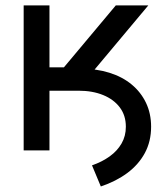

<svg xmlns="http://www.w3.org/2000/svg" viewBox="-20 -549 612 701"><path d="M127.9 -217.8V-298.3H273.9Q332 -298.3 379.4 -283.4Q426.8 -268.6 460.7 -240.5Q494.6 -212.4 513.2 -173.3Q531.7 -134.3 531.7 -86.4Q531.7 -32.7 508.8 9.8Q485.8 52.2 444.6 82.8Q403.3 113.3 348.1 131.8L315.9 54.7Q352.5 42 380.4 22Q408.2 2 423.8 -25.1Q439.5 -52.2 439.5 -86.4Q439.5 -127.4 417.5 -156.7Q395.5 -186 356.7 -201.9Q317.9 -217.8 267.1 -217.8ZM66.4 0V-529.3H160.6V-303.2H213.4L402.8 -529.3H521.5L260.7 -217.8H160.6V0Z"/></svg>

Font: Inter Cardless Tabular
Style: Regular
Weight: 400
Designer: Rasmus Andersson
Foundry: rsms
Version: Version 4.000;git-4fc901f